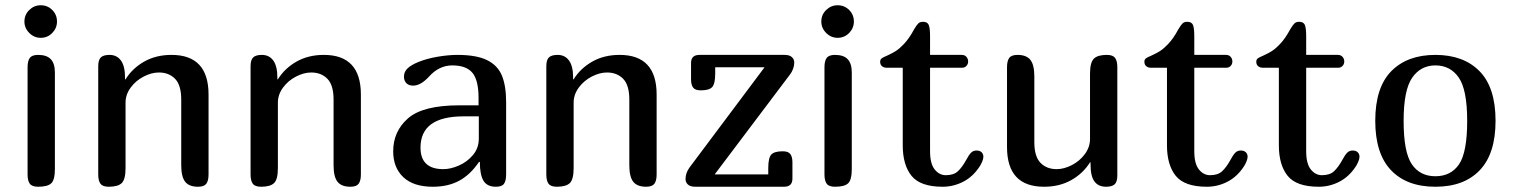

<svg xmlns="http://www.w3.org/2000/svg" viewBox="-20 -711 5764 731"><path d="M125 0Q102 0 93.5 -11.5Q85 -23 85 -47V-455Q85 -479 93.5 -490.5Q102 -502 125 -502Q158 -502 173.5 -485.5Q189 -469 189 -435V-68Q189 -26 175 -13Q161 0 125 0ZM135 -691Q161 -691 179 -673Q197 -655 197 -629Q197 -604 179 -585.5Q161 -567 135 -567Q110 -567 91.5 -585.5Q73 -604 73 -629Q73 -655 91.5 -673Q110 -691 135 -691Z M397 -502Q425 -502 440.5 -480.5Q456 -459 456 -416V-409H458Q484 -451 529 -476.5Q574 -502 633 -502Q774 -502 774 -351V-47Q774 -23 765.5 -11.5Q757 0 734 0Q700 0 685 -19Q670 -38 670 -82V-332Q670 -387 646.5 -411Q623 -435 585 -435Q557 -435 527 -419.5Q497 -404 477.5 -377.5Q458 -351 458 -320V-71Q458 -28 443.5 -14Q429 0 394 0Q371 0 362.5 -11.5Q354 -23 354 -47V-459Q354 -483 364 -492.5Q374 -502 397 -502Z M977 -502Q1005 -502 1020.5 -480.5Q1036 -459 1036 -416V-409H1038Q1064 -451 1109 -476.5Q1154 -502 1213 -502Q1354 -502 1354 -351V-47Q1354 -23 1345.5 -11.5Q1337 0 1314 0Q1280 0 1265 -19Q1250 -38 1250 -82V-332Q1250 -387 1226.5 -411Q1203 -435 1165 -435Q1137 -435 1107 -419.5Q1077 -404 1057.5 -377.5Q1038 -351 1038 -320V-71Q1038 -28 1023.5 -14Q1009 0 974 0Q951 0 942.5 -11.5Q934 -23 934 -47V-459Q934 -483 944 -492.5Q954 -502 977 -502Z M1628 0Q1554 0 1515.5 -36.5Q1477 -73 1477 -135Q1477 -211 1533.5 -260.5Q1590 -310 1729 -310H1802V-338Q1802 -406 1778.5 -434Q1755 -462 1702 -462Q1652 -462 1614 -420Q1582 -385 1553 -385Q1536 -385 1527 -394.5Q1518 -404 1518 -419Q1518 -438 1532 -451Q1546 -464 1573 -475Q1605 -488 1646 -495Q1687 -502 1722 -502Q1794 -502 1834.5 -482Q1875 -462 1891 -423Q1907 -384 1907 -321V-47Q1907 -23 1899 -11.5Q1891 0 1868 0Q1835 0 1821 -22.5Q1807 -45 1807 -94L1804 -95Q1771 -46 1728.5 -23Q1686 0 1628 0ZM1581 -149Q1581 -67 1668 -67Q1695 -67 1726.5 -80.5Q1758 -94 1780.5 -120.5Q1803 -147 1803 -184V-268H1745Q1581 -268 1581 -149Z M2103 -502Q2131 -502 2146.5 -480.5Q2162 -459 2162 -416V-409H2164Q2190 -451 2235 -476.5Q2280 -502 2339 -502Q2480 -502 2480 -351V-47Q2480 -23 2471.5 -11.5Q2463 0 2440 0Q2406 0 2391 -19Q2376 -38 2376 -82V-332Q2376 -387 2352.5 -411Q2329 -435 2291 -435Q2263 -435 2233 -419.5Q2203 -404 2183.5 -377.5Q2164 -351 2164 -320V-71Q2164 -28 2149.5 -14Q2135 0 2100 0Q2077 0 2068.5 -11.5Q2060 -23 2060 -47V-459Q2060 -483 2070 -492.5Q2080 -502 2103 -502Z M3004 -473Q3004 -461 2999.5 -449Q2995 -437 2989 -429L2701 -47H2905V-71Q2905 -110 2916.5 -122.5Q2928 -135 2960 -135Q2981 -135 2989 -124.5Q2997 -114 2997 -93V-31Q2997 0 2965 0H2628Q2608 0 2599 -8.5Q2590 -17 2590 -29Q2590 -52 2605 -73L2891 -455H2703V-431Q2703 -392 2691.5 -379.5Q2680 -367 2648 -367Q2627 -367 2619 -377.5Q2611 -388 2611 -409V-471Q2611 -502 2643 -502H2967Q2986 -502 2995 -493.5Q3004 -485 3004 -473Z M3159 0Q3136 0 3127.5 -11.5Q3119 -23 3119 -47V-455Q3119 -479 3127.5 -490.5Q3136 -502 3159 -502Q3192 -502 3207.5 -485.5Q3223 -469 3223 -435V-68Q3223 -26 3209 -13Q3195 0 3159 0ZM3169 -691Q3195 -691 3213 -673Q3231 -655 3231 -629Q3231 -604 3213 -585.5Q3195 -567 3169 -567Q3144 -567 3125.5 -585.5Q3107 -604 3107 -629Q3107 -655 3125.5 -673Q3144 -691 3169 -691Z M3417 -158V-453H3357Q3345 -453 3338 -459Q3331 -465 3331 -476Q3331 -484 3336.5 -488.5Q3342 -493 3357 -499Q3377 -508 3391 -517Q3405 -526 3421 -543Q3442 -565 3460 -599Q3470 -616 3476.5 -622Q3483 -628 3494 -628Q3511 -628 3516 -616Q3521 -604 3521 -573V-502H3642Q3653 -502 3659.5 -494.5Q3666 -487 3666 -477Q3666 -467 3659.5 -460Q3653 -453 3642 -453H3521V-135Q3521 -88 3538.5 -66Q3556 -44 3581 -44Q3611 -44 3627 -59Q3643 -74 3658 -101Q3668 -120 3676.5 -129Q3685 -138 3698 -138Q3710 -138 3717 -131.5Q3724 -125 3724 -114Q3724 -106 3719 -94.5Q3714 -83 3709 -76Q3684 -38 3647 -19Q3610 0 3569 0Q3484 0 3450.5 -41.5Q3417 -83 3417 -158Z M4003 -67Q4031 -67 4061 -82.5Q4091 -98 4110.5 -124.5Q4130 -151 4130 -182V-430Q4130 -473 4144.5 -487.5Q4159 -502 4194 -502Q4217 -502 4225.5 -490.5Q4234 -479 4234 -455V-43Q4234 -19 4224 -9.5Q4214 0 4191 0Q4162 0 4147 -20Q4132 -40 4132 -86V-93H4130Q4104 -51 4059 -25.5Q4014 0 3955 0Q3814 0 3814 -151V-455Q3814 -479 3822.5 -490.5Q3831 -502 3854 -502Q3888 -502 3903 -483Q3918 -464 3918 -420V-170Q3918 -115 3941.5 -91Q3965 -67 4003 -67Z M4423 -158V-453H4363Q4351 -453 4344 -459Q4337 -465 4337 -476Q4337 -484 4342.5 -488.5Q4348 -493 4363 -499Q4383 -508 4397 -517Q4411 -526 4427 -543Q4448 -565 4466 -599Q4476 -616 4482.5 -622Q4489 -628 4500 -628Q4517 -628 4522 -616Q4527 -604 4527 -573V-502H4648Q4659 -502 4665.5 -494.5Q4672 -487 4672 -477Q4672 -467 4665.5 -460Q4659 -453 4648 -453H4527V-135Q4527 -88 4544.5 -66Q4562 -44 4587 -44Q4617 -44 4633 -59Q4649 -74 4664 -101Q4674 -120 4682.5 -129Q4691 -138 4704 -138Q4716 -138 4723 -131.5Q4730 -125 4730 -114Q4730 -106 4725 -94.5Q4720 -83 4715 -76Q4690 -38 4653 -19Q4616 0 4575 0Q4490 0 4456.5 -41.5Q4423 -83 4423 -158Z M4849 -158V-453H4789Q4777 -453 4770 -459Q4763 -465 4763 -476Q4763 -484 4768.5 -488.5Q4774 -493 4789 -499Q4809 -508 4823 -517Q4837 -526 4853 -543Q4874 -565 4892 -599Q4902 -616 4908.5 -622Q4915 -628 4926 -628Q4943 -628 4948 -616Q4953 -604 4953 -573V-502H5074Q5085 -502 5091.5 -494.5Q5098 -487 5098 -477Q5098 -467 5091.5 -460Q5085 -453 5074 -453H4953V-135Q4953 -88 4970.5 -66Q4988 -44 5013 -44Q5043 -44 5059 -59Q5075 -74 5090 -101Q5100 -120 5108.5 -129Q5117 -138 5130 -138Q5142 -138 5149 -131.5Q5156 -125 5156 -114Q5156 -106 5151 -94.5Q5146 -83 5141 -76Q5116 -38 5079 -19Q5042 0 5001 0Q4916 0 4882.5 -41.5Q4849 -83 4849 -158Z M5216 -251Q5216 -378 5277 -440Q5338 -502 5445 -502Q5552 -502 5613 -440Q5674 -378 5674 -251Q5674 -126 5614 -63Q5554 0 5445 0Q5336 0 5276 -63Q5216 -126 5216 -251ZM5566 -251Q5566 -369 5534 -415.5Q5502 -462 5445 -462Q5389 -462 5356.5 -415Q5324 -368 5324 -251Q5324 -132 5355 -86Q5386 -40 5445 -40Q5504 -40 5535 -85.5Q5566 -131 5566 -251Z"/></svg>

Font: Marmelad for Arash.Academy
Style: Regular
Weight: 400
Designer: Manvel Shmavonyan
Foundry: Cyreal
Version: Version 1.110;Glyphs 3.2 (3202)